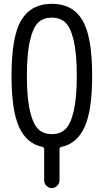

<svg xmlns="http://www.w3.org/2000/svg" viewBox="-20 -760 540 1000"><path d="M320.8 -642.6Q293.9 -668 250 -668Q206.1 -668 179.2 -642.6Q152.3 -617.2 136.2 -549.3Q120.1 -481.4 120.1 -365.2Q120.1 -249 136.2 -181.2Q152.3 -113.3 179.2 -87.4Q206.1 -61.5 250 -61.5Q293.9 -61.5 320.8 -87.4Q347.7 -113.3 363.8 -181.2Q379.9 -249 379.9 -365.2Q379.9 -481.4 363.8 -549.3Q347.7 -617.2 320.8 -642.6ZM200.2 4.9Q119.1 -11.7 79.6 -97.7Q40 -183.6 40 -365.2Q40 -571.3 91.3 -655.8Q142.6 -740.2 250 -740.2Q357.4 -740.2 408.7 -655.8Q460 -571.3 460 -365.2Q460 -184.6 420.4 -98.1Q380.9 -11.7 299.8 4.9Q290 6.8 290 17.6V179.7Q290 195.3 277.8 207.5Q265.6 219.7 250 219.7Q234.4 219.7 222.2 208Q210 196.3 210 179.7V17.6Q210 6.8 200.2 4.9Z"/></svg>

Font: Rounded-X Mgen+ 2m regular
Style: Regular
Weight: 400
Designer: [Source Han Sans]
Ryoko NISHIZUKA  (kana & ideographs); Paul D. Hunt (Latin, Greek & Cyrillic); Wenlong ZHANG  (bopomofo
Version: Version 1.059.20150602